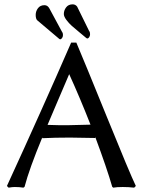

<svg xmlns="http://www.w3.org/2000/svg" viewBox="-20 -863 669 893"><path d="M146 -793.9Q146 -810.5 156.5 -824.7Q167 -838.9 187 -838.9Q201.7 -838.9 210 -823.2L269 -713.9V-714.8Q272.9 -708.5 272.9 -700.2Q272.9 -691.9 268.6 -686Q264.2 -680.2 259.8 -680.2Q256.8 -680.2 252 -685.1L152.8 -769Q146 -775.9 146 -793.9ZM276.9 -797.9Q276.9 -814.5 287.4 -828.6Q297.9 -842.8 317.9 -842.8Q331.1 -842.8 338.9 -832L395 -717.8V-719.2Q398.9 -712.9 398.9 -704.1Q398.9 -695.8 394.8 -689.9Q390.6 -684.1 386.2 -684.1Q382.8 -684.1 377.9 -689Q370.6 -695.3 348.9 -713.1Q327.1 -731 314 -742.7Q300.8 -754.4 288.8 -770.3Q276.9 -786.1 276.9 -797.9ZM301.8 -280.8Q324.2 -280.8 400.9 -283.2Q352.5 -406.7 301.8 -518.1Q281.7 -471.2 243.9 -382.6Q206.1 -293.9 201.2 -282.2Q208.5 -282.2 225.8 -281.5Q243.2 -280.8 252 -280.8ZM611.8 2 604 9.8Q578.1 6.8 550.8 6.8Q522.9 6.8 506.8 9.8L502 5.9Q477.1 -80.6 422.9 -226.1V-221.2Q346.7 -223.1 305.2 -223.1Q233.9 -223.1 176.8 -220.2V-224.1Q116.2 -78.1 94.2 5.9L88.9 9.8Q70.3 6.8 48.8 6.8Q37.1 6.8 20 9.8L12.2 2Q179.2 -361.8 311 -665H335Q372.6 -576.7 477.8 -317.4Q583 -58.1 611.8 2Z"/></svg>

Font: Linear Smooth Low Contrast
Style: Regular
Weight: 500
Designer: Philipp H. Poll, Flanker
Foundry: Philipp H. Poll, reworked by Flanker
Version: Version 1.010 | FøM Fix